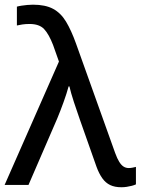

<svg xmlns="http://www.w3.org/2000/svg" viewBox="-23 -786 599 816"><path d="M-3.4 0 227.5 -524.4 202.6 -594.7Q184.6 -641.1 164.3 -662.6Q144 -684.1 102.5 -684.1Q85.9 -684.1 72.5 -682.1Q59.1 -680.2 48.8 -677.7V-757.8Q57.6 -760.3 69.1 -762Q80.6 -763.7 93 -764.9Q105.5 -766.1 117.2 -766.1Q169.9 -766.1 202.9 -748.3Q235.8 -730.5 257.8 -693.8Q279.8 -657.2 299.8 -601.6L466.3 -136.2Q475.1 -111.8 483.9 -97.9Q492.7 -84 502.4 -77.9Q512.2 -71.8 524.4 -71.8Q531.7 -71.8 540.3 -73.5Q548.8 -75.2 554.7 -76.7V-2.4Q547.4 1 537.1 3.7Q526.9 6.3 515.4 8.1Q503.9 9.8 492.7 9.8Q464.8 9.8 445.3 0.5Q425.8 -8.8 411.9 -28.3Q397.9 -47.9 387.2 -77.1L316.4 -277.8Q310.5 -294.9 304 -314.2Q297.4 -333.5 291 -352.5Q284.7 -371.6 279.8 -388.9Q274.9 -406.2 272 -418.9H268.6Q260.3 -388.2 247.3 -352.3Q234.4 -316.4 220.2 -282.2L98.1 0Z"/></svg>

Font: Open Sans Medium
Style: Regular
Weight: 500
Designer: Monotype Design Team
Foundry: Monotype Imaging Inc.
Version: Version 3.000